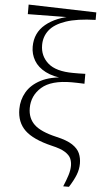

<svg xmlns="http://www.w3.org/2000/svg" viewBox="-65 -840 599 1100"><g transform="rotate(5 234.5 -290.0)"><path d="M342 220Q358 182 367 153Q376 124 376 99Q376 77 368 58Q360 39 334.5 22.5Q309 6 256 -6Q148 -32 100.5 -77.5Q53 -123 53 -199Q53 -252 79 -297Q105 -342 160 -370.5Q215 -399 301 -402L300 -395Q231 -400 186 -423Q141 -446 119.5 -482.5Q98 -519 98 -562Q98 -642 157.5 -691Q217 -740 314 -755L306 -741V-748L54 -745V-800L444 -789V-746Q338 -743 273.5 -721Q209 -699 180 -662Q151 -625 151 -576Q151 -513 197 -472.5Q243 -432 342 -432Q354 -432 375 -432Q396 -432 412 -433V-376Q391 -377 371.5 -377.5Q352 -378 339 -378Q221 -378 166.5 -330Q112 -282 112 -210Q112 -152 149.5 -116Q187 -80 278 -59Q340 -45 371.5 -24Q403 -3 414.5 23.5Q426 50 426 82Q426 115 413.5 147Q401 179 375 220Z"/></g></svg>

Font: Noto Serif SC ExtraLight
Style: Regular
Weight: 200
Designer: Ryoko NISHIZUKA 西塚涼子 (kana & ideographs); Frank Grießhammer (Latin, Greek & Cyrillic); Wenlong ZHANG 张文龙 (bopomofo); San
Foundry: Adobe
Version: Version 2.002-H1;hotconv 1.1.0;makeotfexe 2.6.0